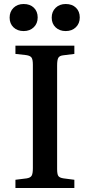

<svg xmlns="http://www.w3.org/2000/svg" viewBox="-20 -938 448 958"><path d="M57 0V-41L113 -48Q132 -51 138 -61.5Q144 -72 144 -99V-615Q144 -641 137.5 -650.5Q131 -660 111 -663L57 -669V-710H351V-669L295 -662Q277 -660 271 -649.5Q265 -639 265 -611V-95Q265 -69 271 -60Q277 -51 297 -48L351 -41V0ZM308 -783Q277 -783 257.5 -801.5Q238 -820 238 -850Q238 -880 257.5 -899Q277 -918 308 -918Q340 -918 359 -899.5Q378 -881 378 -851Q378 -821 358.5 -802Q339 -783 308 -783ZM98 -783Q67 -783 47.5 -801.5Q28 -820 28 -850Q28 -880 47.5 -899Q67 -918 98 -918Q130 -918 149 -899.5Q168 -881 168 -851Q168 -821 148.5 -802Q129 -783 98 -783Z"/></svg>

Font: Literata 36pt Medium
Style: Regular
Weight: 500
Designer: Latin by Veronika Burian and Jose Scaglione. Greek by Irene Vlachou. Cyrillic by Vera Evstafieva.
Foundry: TypeTogether
Version: Version 3.002